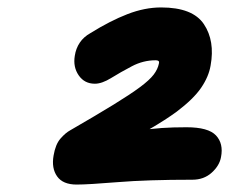

<svg xmlns="http://www.w3.org/2000/svg" viewBox="-20 -883 616 516"><path d="M186 -387Q149 -387 133.5 -409Q118 -431 124 -465Q129 -495 142.5 -510.5Q156 -526 169 -533Q240 -574 285.5 -602Q331 -630 356.5 -649Q382 -668 393 -682.5Q404 -697 407 -712Q408 -716 407 -718Q405 -721 398 -721Q365 -721 334.5 -705Q304 -689 279 -673.5Q254 -658 235 -658Q207 -658 191.5 -680.5Q176 -703 181 -733Q184 -753 194.5 -768.5Q205 -784 223 -794Q276 -827 322.5 -845Q369 -863 413 -863Q498 -863 528 -818Q558 -773 546 -707Q541 -677 520.5 -647Q500 -617 455 -583Q425 -561 382 -536Q396 -537 415 -539Q444 -541 481 -541Q540 -541 560.5 -519Q581 -497 574 -461Q570 -438 549 -419Q528 -400 497 -400Q376 -400 296.5 -393.5Q217 -387 186 -387Z"/></svg>

Font: Shantell Sans Light ExtraBold
Style: Italic
Weight: 800
Italic angle: -11°
Version: Version 1.008;[ac192a2d6]